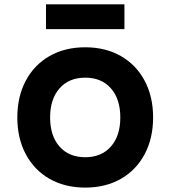

<svg xmlns="http://www.w3.org/2000/svg" viewBox="-20 -851 790 890"><path d="M60.3 -306.6Q60.3 -403.4 99.6 -477.1Q138.9 -550.8 209.9 -591.3Q280.9 -631.8 374.9 -631.8Q468.9 -631.8 540 -591.3Q611.1 -550.8 650.4 -477.1Q689.7 -403.4 689.7 -306.6Q689.7 -209.7 650.4 -136Q611.1 -62.3 540.1 -21.9Q469.1 18.6 375.1 18.6Q281.1 18.6 210 -21.9Q138.9 -62.3 99.6 -136Q60.3 -209.7 60.3 -306.6ZM537.7 -306.6Q537.7 -391.8 494.2 -441.4Q450.7 -491 375.1 -491Q299.5 -491 255.9 -441.4Q212.3 -391.8 212.3 -306.6Q212.3 -221.3 255.8 -171.8Q299.3 -122.2 374.9 -122.2Q450.5 -122.2 494.1 -171.8Q537.7 -221.3 537.7 -306.6ZM193.2 -831H556.8V-716.1H193.2Z"/></svg>

Font: Martian Mono sWd Rg
Style: Regular
Weight: 400
Width: 6
Monospace: yes
Designer: Roman Shamin
Foundry: Evil Martians
Version: Version 1.000